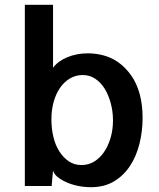

<svg xmlns="http://www.w3.org/2000/svg" viewBox="-20 -779 666 804"><path d="M565.4 -383.8Q577.1 -338.9 577.1 -285.2Q577.1 -229.5 564 -176.8Q550.8 -124 523.9 -83.5Q497.1 -43 456.5 -19Q416 4.9 361.3 4.9Q332 4.9 304.7 -1Q277.3 -6.8 255.4 -17.1Q233.4 -27.3 219.2 -39.6Q205.1 -51.8 202.1 -65.4Q201.2 -51.8 199.2 -34.2Q197.3 -16.6 196.3 0H84V-758.8H202.1V-495.1Q221.7 -522.5 261.2 -539.1Q300.8 -555.7 348.6 -555.7Q380.9 -555.7 414.1 -546.9Q447.3 -538.1 476.1 -517.6Q504.9 -497.1 528.8 -463.9Q552.7 -430.7 565.4 -383.8ZM321.3 -87.9Q350.6 -87.9 374.5 -102.5Q398.4 -117.2 415.5 -142.1Q432.6 -167 442.9 -201.2Q453.1 -235.4 453.1 -274.4Q453.1 -312.5 443.8 -346.7Q434.6 -380.9 418.5 -407.2Q402.3 -433.6 378.9 -449.2Q355.5 -464.8 326.2 -464.8Q296.9 -464.8 272.5 -450.2Q248 -435.5 231 -410.6Q213.9 -385.7 204.6 -352.1Q195.3 -318.4 195.3 -279.3Q195.3 -240.2 203.6 -205.6Q211.9 -170.9 228.5 -145Q245.1 -119.1 268.1 -103.5Q291 -87.9 321.3 -87.9Z"/></svg>

Font: Allerta
Style: Medium
Weight: 500
Designer: Matt McInerney
Foundry: Matt McInerney
Version: Version 1.0